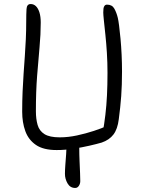

<svg xmlns="http://www.w3.org/2000/svg" viewBox="-20 -735 715 952"><path d="M261 9Q195 9 158 -16.5Q121 -42 105.5 -85Q90 -128 90 -181Q90 -234 92 -280.5Q94 -327 97 -370Q100 -413 103 -455Q106 -497 108 -540Q110 -583 110 -630Q110 -665 111.5 -690Q113 -715 132 -715Q147 -715 158 -704.5Q169 -694 175.5 -673.5Q182 -653 182 -623Q182 -565 176 -500.5Q170 -436 164 -358.5Q158 -281 158 -183Q158 -145 166.5 -115.5Q175 -86 200.5 -70Q226 -54 276 -54Q318 -54 362 -63.5Q406 -73 445.5 -86Q485 -99 511 -111L489 -75Q497 -120 502.5 -166Q508 -212 510.5 -263.5Q513 -315 513 -374Q513 -424 510 -472.5Q507 -521 502.5 -563Q498 -605 495 -634Q492 -663 492 -673Q492 -683 493 -692Q494 -701 498.5 -706.5Q503 -712 511 -712Q536 -712 547 -692Q558 -672 564 -647Q567 -635 570.5 -608Q574 -581 577.5 -543.5Q581 -506 583 -464Q585 -422 585 -380Q585 -313 581 -258.5Q577 -204 569 -144Q563 -95 542.5 -68Q522 -41 484 -28Q460 -21 423 -12.5Q386 -4 344 2.5Q302 9 261 9ZM353 197Q328 197 315 174.5Q302 152 302 127Q302 109 304 82Q306 55 308 28.5Q310 2 310 -13Q310 -23 316 -29.5Q322 -36 330.5 -40Q339 -44 347 -44Q358 -44 365.5 -34Q373 -24 373 -2Q373 32 374.5 65Q376 98 377 123.5Q378 149 378 163Q378 176 371 186.5Q364 197 353 197Z"/></svg>

Font: Shantell Sans Light
Style: Regular
Weight: 300
Designer: Stephen Nixon, Anya Danilova, Shantell Martin
Foundry: Arrow Type
Version: Version 1.011;[c5ecc13dd]